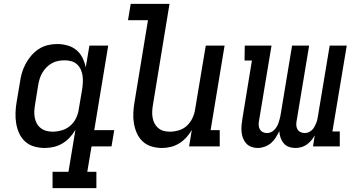

<svg xmlns="http://www.w3.org/2000/svg" viewBox="-20 -755 1840 990"><path d="M251 -76Q274 -76 298.5 -83Q323 -90 342 -106.5Q361 -123 372 -145.5Q383 -168 386 -191L403 -291Q406 -309 407 -327Q408 -345 406 -362.5Q404 -380 397 -395.5Q390 -411 378 -422.5Q366 -434 349 -439Q332 -444 314 -444Q298 -444 281 -441Q264 -438 248.5 -429.5Q233 -421 220.5 -408.5Q208 -396 199 -381Q190 -366 185 -350Q180 -334 177 -317L161 -217Q158 -200 157 -183Q156 -166 159 -149.5Q162 -133 169.5 -119Q177 -105 189.5 -95Q202 -85 218 -80.5Q234 -76 251 -76ZM477 215H251V131H333L369 -86Q357 -65 340 -46.5Q323 -28 302 -15.5Q281 -3 257.5 2.5Q234 8 211 8Q183 8 156.5 0.5Q130 -7 110.5 -24.5Q91 -42 79.5 -66.5Q68 -91 63.5 -118.5Q59 -146 60 -174Q61 -202 66 -231L83 -331Q86 -355 93 -379Q100 -403 112 -425.5Q124 -448 141 -468Q158 -488 179.5 -502Q201 -516 225.5 -522Q250 -528 274 -528Q302 -528 328.5 -520.5Q355 -513 374.5 -496.5Q394 -480 405.5 -456.5Q417 -433 422 -407L441 -520H538L466 -84H569L555 0H452L430 131H477Z M815 8Q787 8 761 0Q735 -8 716 -25.5Q697 -43 686 -67.5Q675 -92 670.5 -119Q666 -146 667.5 -174.5Q669 -203 674 -231L743 -651H640L654 -735H854L769 -217Q766 -200 765 -183.5Q764 -167 766.5 -150.5Q769 -134 776 -120Q783 -106 795 -95.5Q807 -85 822.5 -80.5Q838 -76 855 -76Q878 -76 902 -83Q926 -90 944 -107Q962 -124 972.5 -146.5Q983 -169 986 -191L1041 -520H1138L1066 -84H1113V0H955L969 -85Q957 -64 940.5 -46Q924 -28 903.5 -15.5Q883 -3 860.5 2.5Q838 8 815 8Z M1308 8Q1291 8 1275.5 2Q1260 -4 1249.5 -15.5Q1239 -27 1233 -42.5Q1227 -58 1225.5 -75Q1224 -92 1225.5 -109Q1227 -126 1230 -144L1279 -443H1241L1242 -520H1380L1315 -129Q1313 -118 1314 -107Q1315 -96 1320.5 -87Q1326 -78 1335.5 -73.5Q1345 -69 1357 -69Q1367 -69 1376.5 -73Q1386 -77 1393.5 -84.5Q1401 -92 1406.5 -101Q1412 -110 1415.5 -119.5Q1419 -129 1421.5 -139Q1424 -149 1426 -158L1486 -520H1574L1509 -129Q1507 -118 1508 -107Q1509 -96 1514.5 -87Q1520 -78 1530 -73.5Q1540 -69 1551 -69Q1560 -69 1569.5 -72.5Q1579 -76 1587 -83Q1595 -90 1600 -99Q1605 -108 1609 -117Q1613 -126 1615.5 -135.5Q1618 -145 1619 -154L1680 -520H1768L1694 -77H1732V0H1594L1603 -57Q1595 -43 1585 -31Q1575 -19 1561.5 -9.5Q1548 0 1533 4Q1518 8 1503 8Q1485 8 1469 2Q1453 -4 1442.5 -16.5Q1432 -29 1426.5 -45.5Q1421 -62 1420 -79Q1412 -62 1402 -46Q1392 -30 1377.5 -17.5Q1363 -5 1344.5 1.5Q1326 8 1309 8Z"/></svg>

Font: Iosevka HT Medium Extended
Style: Italic
Weight: 500
Width: 7
Italic angle: -9°
Monospace: yes
Designer: Belleve Invis
Foundry: Belleve Invis
Version: Version 32.3.0; ttfautohint (v1.8.4)